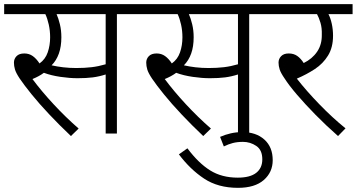

<svg xmlns="http://www.w3.org/2000/svg" viewBox="-20 -642 1715 923"><path d="M542 -574V0H488V-284Q457 -274 426 -270Q395 -266 353 -266Q315 -266 270.5 -272.5Q226 -279 191 -292Q168 -275 136 -262Q180 -203 238 -140.5Q296 -78 358 -24L321 12Q265 -41 216.5 -92.5Q168 -144 132 -188.5Q96 -233 75 -264Q57 -291 52 -308Q47 -325 47 -341Q47 -359 59.5 -372Q72 -385 97 -385Q120 -385 137.5 -372.5Q155 -360 170 -337Q198 -357 209.5 -390.5Q221 -424 221 -463Q221 -494 214.5 -523.5Q208 -553 198 -574H0V-622H651V-574ZM347 -315Q387 -315 420.5 -319Q454 -323 488 -333V-574H252Q261 -554 268 -525Q275 -496 275 -463Q275 -418 263 -384.5Q251 -351 228 -328Q254 -322 284 -318.5Q314 -315 347 -315Z M1178 -574V0H1124V-284Q1093 -274 1062 -270Q1031 -266 989 -266Q951 -266 906.5 -272.5Q862 -279 827 -292Q804 -275 772 -262Q816 -203 874 -140.5Q932 -78 994 -24L957 12Q901 -41 852.5 -92.5Q804 -144 768 -188.5Q732 -233 711 -264Q693 -291 688 -308Q683 -325 683 -341Q683 -359 695.5 -372Q708 -385 733 -385Q756 -385 773.5 -372.5Q791 -360 806 -337Q834 -357 845.5 -390.5Q857 -424 857 -463Q857 -494 850.5 -523.5Q844 -553 834 -574H636V-622H1287V-574ZM983 -315Q1023 -315 1056.5 -319Q1090 -323 1124 -333V-574H888Q897 -554 904 -525Q911 -496 911 -463Q911 -418 899 -384.5Q887 -351 864 -328Q890 -322 920 -318.5Q950 -315 983 -315Z M1038 16Q1063 5 1089.5 -1Q1116 -7 1145 -7Q1211 -7 1251 29Q1291 65 1291 128Q1291 186 1248 223.5Q1205 261 1124 261Q1028 261 961 216.5Q894 172 840 100L881 71Q934 142 990 177Q1046 212 1123 212Q1182 212 1211.5 189Q1241 166 1241 124Q1241 79 1212 59.5Q1183 40 1148 40Q1121 40 1099.5 45.5Q1078 51 1056 62Z M1641 -25 1605 12Q1547 -39 1496.5 -90.5Q1446 -142 1407.5 -187Q1369 -232 1348 -265Q1330 -291 1324.5 -308Q1319 -325 1319 -341Q1319 -359 1331.5 -372Q1344 -385 1368 -385Q1392 -385 1409 -373Q1426 -361 1440 -339Q1481 -359 1504.5 -393.5Q1528 -428 1527 -476Q1528 -508 1520.5 -533Q1513 -558 1504 -574H1272V-622H1675V-574H1559Q1569 -555 1575 -527.5Q1581 -500 1581 -470Q1581 -414 1557 -375Q1533 -336 1493.5 -310Q1454 -284 1407 -264Q1453 -205 1515.5 -140.5Q1578 -76 1641 -25Z"/></svg>

Font: Noto Sans Light
Style: Regular
Weight: 300
Designer: Monotype Design Team
Foundry: Monotype Imaging Inc.
Version: Version 2.007